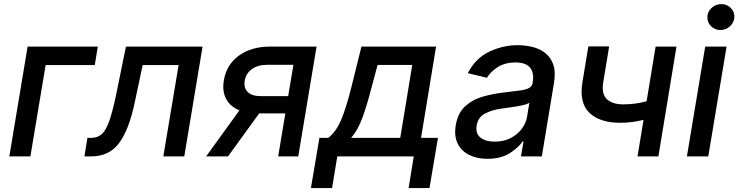

<svg xmlns="http://www.w3.org/2000/svg" viewBox="-20 -777 3669 954"><path d="M465.9 -545.5 451 -453.8H206.7L131 0H26.3L117.2 -545.5Z M399.5 0 414.4 -92H433.6Q464.1 -92 484.9 -109.9Q505.7 -127.8 522.2 -173.8Q538.7 -219.8 556.5 -304L605.8 -545.5H986.5L895.6 0H791.5L867.5 -453.8H688.9L649.5 -268.5Q621.4 -133.2 572.1 -66.6Q522.7 0 433.6 0Z M1362.2 0 1397.7 -213.4H1267.8L1112.9 0H1004.3L1169.7 -228.7Q1123.9 -247.2 1103.5 -285.7Q1083.1 -324.2 1092.3 -377.8Q1104.8 -454.9 1166.4 -500.2Q1228 -545.5 1322.4 -545.5H1552.9L1462 0ZM1411.9 -299.4 1437.9 -454.9H1307.2Q1260.3 -454.9 1231 -433.2Q1201.7 -411.6 1196 -376.4Q1190 -341.6 1210.4 -320.5Q1230.8 -299.4 1274.1 -299.4Z M1524.9 157.3 1567.1 -92H1611.2Q1649.9 -122.5 1674.7 -180.8Q1699.6 -239 1725.5 -342L1775.9 -545.5H2146.7L2072.1 -92H2156.2L2114 157.3H2010.3L2035.9 0H1655.9L1630 157.3ZM1724.8 -92H1968.8L2028.4 -454.5H1856.2L1826 -342Q1804 -256 1781.1 -193Q1758.2 -130 1724.8 -92Z M2401.6 12.1Q2349.8 12.1 2311.1 -7.3Q2272.4 -26.6 2254.1 -63.7Q2235.8 -100.9 2244.3 -154.1Q2255 -215.9 2291.2 -248.9Q2327.4 -282 2377.8 -296.5Q2428.3 -311.1 2480.8 -317.1Q2530.5 -323.2 2561.4 -327.1Q2592.3 -331 2608.1 -339.3Q2623.9 -347.7 2627.1 -366.5V-369Q2634.6 -415.1 2613.8 -440.9Q2593 -466.6 2541.9 -466.6Q2488.6 -466.6 2452.6 -443.2Q2416.5 -419.7 2399.5 -390.6L2304.3 -413.4Q2342.7 -487.9 2410.9 -520.2Q2479 -552.6 2552.9 -552.6Q2585.6 -552.6 2620.7 -544.9Q2655.9 -537.3 2684.8 -516.9Q2713.8 -496.4 2728 -459.2Q2742.2 -421.9 2732.2 -362.2L2672.2 0H2568.5L2581.3 -74.6H2577.1Q2556.8 -44 2513.1 -16Q2469.5 12.1 2401.6 12.1ZM2437.9 -73.2Q2482.2 -73.2 2516.5 -90.6Q2550.8 -108 2572.1 -136.2Q2593.4 -164.4 2598.7 -196.7L2610.4 -267Q2601.6 -259.6 2575.6 -253.9Q2549.7 -248.2 2521 -244.3Q2492.2 -240.4 2474.8 -237.9Q2427.9 -231.9 2391.5 -213.6Q2355.1 -195.3 2348.4 -152.7Q2342 -113.3 2367.4 -93.2Q2392.8 -73.2 2437.9 -73.2Z M3341.3 -545.5 3251.4 0H3147.7L3177.6 -181.5Q3150.6 -174.7 3121.4 -170.8Q3092.3 -166.9 3061.4 -166.9Q2960.2 -166.9 2908.7 -216.4Q2857.2 -266 2873.9 -368.3L2903.4 -546.5H3006.7L2977.3 -368.3Q2968 -310.4 2995.2 -284.4Q3022.4 -258.5 3076.7 -258.5Q3108 -258.5 3136.4 -262.4Q3164.8 -266.3 3192.8 -273.8L3237.6 -545.5Z M3393.1 0 3484 -545.5H3590.2L3499.3 0ZM3559.3 -627.8Q3532 -627.8 3513 -646.8Q3494 -665.8 3494.7 -692.5Q3495.4 -719.1 3515.8 -737.9Q3536.2 -756.7 3563.6 -756.7Q3591.3 -756.7 3610.6 -737.9Q3630 -719.1 3628.9 -692.5Q3627.8 -665.8 3607.4 -646.8Q3587 -627.8 3559.3 -627.8Z"/></svg>

Font: Inter UI Medium
Style: Italic
Weight: 500
Italic angle: 9.39999°
Designer: Rasmus Andersson
Foundry: rsms
Version: 3.2;8d6f07862